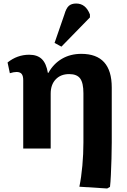

<svg xmlns="http://www.w3.org/2000/svg" viewBox="-20 -844 722 1091"><path d="M589 227 431 217Q442 164 448 97.5Q454 31 454 -34V-314Q454 -373 435.5 -398Q417 -423 373 -423Q325 -423 296.5 -393Q268 -363 268 -312V0H112V-388Q112 -413 103 -424Q94 -435 74 -435Q58 -435 36 -428L23 -489Q78 -533 146 -533Q192 -533 217.5 -508.5Q243 -484 252 -430H255Q284 -482 332 -510Q380 -538 442 -538Q615 -538 615 -347V-34Q615 8 613.5 57.5Q612 107 610 150.5Q608 194 605 218ZM329 -579 290 -600 346 -762Q356 -797 371 -810.5Q386 -824 413 -824Q467 -824 491 -762V-745Z"/></svg>

Font: Literata 7pt
Style: Bold
Weight: 700
Designer: Latin by Veronika Burian and Jose Scaglione. Greek by Irene Vlachou. Cyrillic by Vera Evstafieva.
Foundry: TypeTogether
Version: Version 3.002